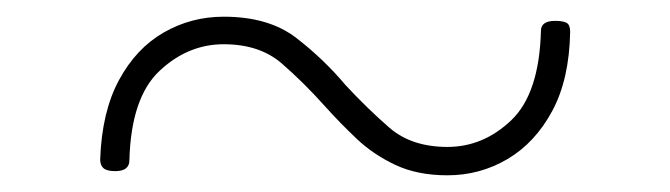

<svg xmlns="http://www.w3.org/2000/svg" viewBox="-20 -551 803 230"><path d="M516 -341Q480 -341 453.5 -353.5Q427 -366 407 -385Q387 -404 369 -424Q344 -452 317.5 -475Q291 -498 248 -498Q205 -498 171 -466Q137 -434 135 -359Q135 -346 118 -346Q108 -346 104 -349.5Q100 -353 100 -360Q102 -417 122.5 -455Q143 -493 176 -512Q209 -531 248 -531Q302 -531 335 -505.5Q368 -480 394 -449Q420 -421 446.5 -398Q473 -375 516 -375Q559 -375 592.5 -407Q626 -439 628 -514Q628 -526 645 -526Q655 -526 659 -523.5Q663 -521 663 -513Q662 -456 641.5 -418Q621 -380 588 -360.5Q555 -341 516 -341Z"/></svg>

Font: Playwrite NG Modern Thin
Style: Regular
Weight: 250
Designer: Veronika Burian, José Scaglione
Foundry: TypeTogether
Version: Version 1.002